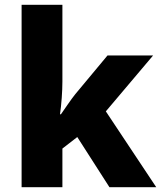

<svg xmlns="http://www.w3.org/2000/svg" viewBox="-20 -780 673 800"><path d="M240 -440V-760H70V0H240V-161L302 -209L436 0H631L421 -316L618 -549H428L294 -388C276 -366 249 -325 234 -304H230C236 -344 240 -400 240 -440Z"/></svg>

Font: Noto Sans Lao ExtraBold
Style: Regular
Weight: 800
Designer: Monotype Design Team
Foundry: Monotype Imaging Inc.
Version: Version 2.003